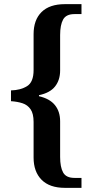

<svg xmlns="http://www.w3.org/2000/svg" viewBox="-20 -780 446 926"><path d="M293 126Q219 126 180.5 87Q142 48 142 -20V-192Q142 -232 127.5 -253Q113 -274 88.5 -282Q64 -290 33 -292V-344Q79 -345 110.5 -364.5Q142 -384 142 -442V-615Q142 -684 180.5 -722Q219 -760 293 -760H373V-712H339Q299 -712 284.5 -686Q270 -660 270 -611V-440Q270 -394 245.5 -363Q221 -332 168 -321V-316Q220 -304 245 -273Q270 -242 270 -195V-23Q270 26 284.5 52Q299 78 339 78H373V126Z"/></svg>

Font: Noto Serif Lao SemiCondensed SemiBold
Style: Regular
Weight: 600
Width: 4
Designer: Monotype Design Team
Foundry: Monotype Imaging Inc.
Version: Version 2.003; ttfautohint (v1.8.4.7-5d5b)